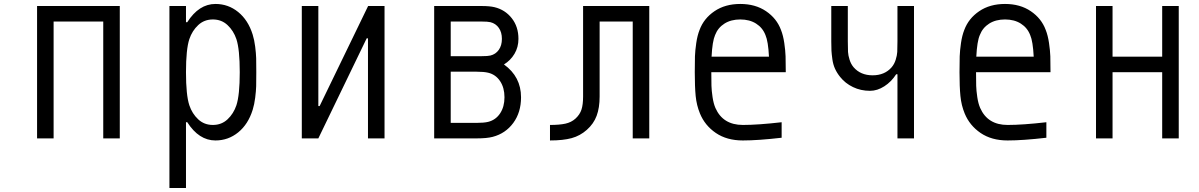

<svg xmlns="http://www.w3.org/2000/svg" viewBox="-20 -697 6040 967"><path d="M166.7 -666.7H583.3V0H500V-588.5H250V0H166.7Z M1065.1 10.4Q981.8 10.4 923.2 -81.4H916.7V250H833.3V-666.7H916.7V-585.3H923.2Q981.8 -677.1 1065.1 -677.1Q1129.6 -677.1 1179.7 -636.4Q1229.8 -595.7 1252.6 -522.8Q1261.1 -495.4 1265.3 -461.6Q1269.5 -427.7 1270.2 -404Q1270.8 -380.2 1270.8 -333.3Q1270.8 -286.5 1270.2 -262.7Q1269.5 -238.9 1265.3 -205.1Q1261.1 -171.2 1252.6 -143.9Q1229.8 -71 1179.7 -30.3Q1129.6 10.4 1065.1 10.4ZM1170.6 -166.7Q1187.5 -218.1 1187.5 -333.3Q1187.5 -448.6 1170.6 -500Q1156.2 -542.3 1126 -570.6Q1095.7 -599 1052.1 -599Q1008.5 -599 978.2 -570.6Q947.9 -542.3 933.6 -500Q916.7 -448.6 916.7 -333.3Q916.7 -218.1 933.6 -166.7Q947.9 -124.3 978.2 -96Q1008.5 -67.7 1052.1 -67.7Q1095.7 -67.7 1126 -96Q1156.2 -124.3 1170.6 -166.7Z M1833.3 0V-503.9H1826.8L1583.3 0H1500V-666.7H1583.3V-162.8H1589.8L1834 -666.7H1916.7V0Z M2250 -414.1H2406.2Q2437.5 -414.1 2449.9 -417.3Q2476.6 -423.8 2492.2 -446Q2507.8 -468.1 2507.8 -501.3Q2507.8 -534.5 2492.2 -556.6Q2476.6 -578.8 2449.9 -585.3Q2436.2 -588.5 2406.2 -588.5H2250ZM2250 -78.1H2380.2Q2417.3 -78.1 2438.8 -83.3Q2477.2 -93.1 2499 -126.3Q2520.8 -159.5 2520.8 -207Q2520.8 -255.2 2498.7 -288.4Q2476.6 -321.6 2438.8 -330.7Q2417.3 -335.9 2380.2 -335.9H2250ZM2166.7 0V-666.7H2406.2Q2446.6 -666.7 2470.7 -660.8Q2524.1 -647.8 2557.6 -605.1Q2591.1 -562.5 2591.1 -501.3Q2591.1 -459.6 2571.3 -426.1Q2551.4 -392.6 2518.2 -372.4Q2604.2 -310.5 2604.2 -207Q2604.2 -130.9 2565.1 -77.8Q2526 -24.7 2461.6 -7.8Q2432.3 0 2380.2 0Z M3250 -666.7V0H3166.7V-588.5H3000V-210.9Q3000 -154.3 2985 -113.9Q2970.1 -73.6 2935.5 -43Q2901.7 -13 2859 -1.3Q2816.4 10.4 2750 10.4V-67.7Q2797.5 -67.7 2827.5 -74.2Q2857.4 -80.7 2878.3 -99.6Q2900.4 -119.8 2908.5 -144.9Q2916.7 -169.9 2916.7 -210.9V-666.7Z M3581.4 -520.2Q3567.7 -488.9 3563.8 -411.5H3852.9Q3849 -488.9 3835.3 -520.2Q3821 -557.3 3788.1 -578.1Q3755.2 -599 3708.3 -599Q3661.5 -599 3628.6 -578.1Q3595.7 -557.3 3581.4 -520.2ZM3913.4 -546.2Q3924.5 -518.2 3930 -480.5Q3935.5 -442.7 3936.5 -413.7Q3937.5 -384.8 3937.5 -333.3H3562.5Q3562.5 -289.1 3563.2 -265.3Q3563.8 -241.5 3568.7 -208.3Q3573.6 -175.1 3583.3 -153Q3621.1 -67.7 3721.4 -67.7Q3796.9 -67.7 3916.7 -81.4V-3.3Q3798.2 10.4 3721.4 10.4Q3640.6 10.4 3585.3 -27.3Q3529.9 -65.1 3505.2 -125.7Q3488.3 -166.7 3483.7 -213.5Q3479.2 -260.4 3479.2 -333.3Q3479.2 -384.8 3480.1 -413.7Q3481.1 -442.7 3486.7 -480.5Q3492.2 -518.2 3503.3 -546.2Q3524.7 -604.2 3578.5 -640.6Q3632.2 -677.1 3708.3 -677.1Q3784.5 -677.1 3838.2 -640.6Q3891.9 -604.2 3913.4 -546.2Z M4362 -239.6Q4315.1 -239.6 4276 -258.5Q4237 -277.3 4211.6 -309.2Q4195.3 -329.4 4185.5 -350.9Q4175.8 -372.4 4172.2 -398.4Q4168.6 -424.5 4167.6 -441.4Q4166.7 -458.3 4166.7 -488.9V-666.7H4250V-488.9Q4250 -453.1 4251 -435.5Q4252 -418 4258.8 -396.2Q4265.6 -374.3 4279.3 -358.1Q4314.5 -317.7 4375 -317.7Q4435.5 -317.7 4470.7 -358.1Q4484.4 -374.3 4491.2 -396.2Q4498 -418 4499 -435.5Q4500 -453.1 4500 -488.9V-666.7H4583.3V0H4500V-322.9H4493.5Q4469.4 -285.2 4433.9 -262.4Q4398.4 -239.6 4362 -239.6Z M4914.7 -520.2Q4901 -488.9 4897.1 -411.5H5186.2Q5182.3 -488.9 5168.6 -520.2Q5154.3 -557.3 5121.4 -578.1Q5088.5 -599 5041.7 -599Q4994.8 -599 4961.9 -578.1Q4929 -557.3 4914.7 -520.2ZM5246.7 -546.2Q5257.8 -518.2 5263.3 -480.5Q5268.9 -442.7 5269.9 -413.7Q5270.8 -384.8 5270.8 -333.3H4895.8Q4895.8 -289.1 4896.5 -265.3Q4897.1 -241.5 4902 -208.3Q4906.9 -175.1 4916.7 -153Q4954.4 -67.7 5054.7 -67.7Q5130.2 -67.7 5250 -81.4V-3.3Q5131.5 10.4 5054.7 10.4Q4974 10.4 4918.6 -27.3Q4863.3 -65.1 4838.5 -125.7Q4821.6 -166.7 4817.1 -213.5Q4812.5 -260.4 4812.5 -333.3Q4812.5 -384.8 4813.5 -413.7Q4814.5 -442.7 4820 -480.5Q4825.5 -518.2 4836.6 -546.2Q4858.1 -604.2 4911.8 -640.6Q4965.5 -677.1 5041.7 -677.1Q5117.8 -677.1 5171.5 -640.6Q5225.3 -604.2 5246.7 -546.2Z M5500 -666.7H5583.3V-411.5H5833.3V-666.7H5916.7V0H5833.3V-333.3H5583.3V0H5500Z"/></svg>

Font: Monoid
Style: Regular
Weight: 400
Width: 4
Monospace: yes
Designer: Andreas Larsen (@larsenwork)
Version: Version 0.61